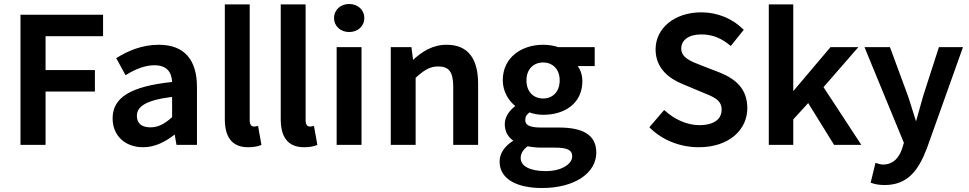

<svg xmlns="http://www.w3.org/2000/svg" viewBox="-20 -728 4868 965"><path d="M209 0V-268H457V-376H209V-546H498V-654H83V0Z M699 12C760 12 812 -16 858 -52L867 0H970V-290C970 -426 908 -503 778 -503C694 -503 622 -472 568 -438L564 -436L611 -350L616 -353C659 -379 706 -400 756 -400C820 -400 843 -364 845 -316C638 -294 546 -239 546 -133C546 -46 609 12 699 12ZM845 -241V-139C809 -107 777 -88 737 -88C695 -88 668 -105 668 -146C668 -190 708 -224 845 -241Z M1227 12C1254 12 1275 8 1290 2L1294 0L1277 -95L1272 -94C1263 -92 1260 -92 1255 -92C1247 -92 1235 -98 1235 -124V-706H1110V-129C1110 -44 1142 12 1227 12Z M1508 12C1535 12 1556 8 1571 2L1575 0L1558 -95L1553 -94C1544 -92 1541 -92 1536 -92C1528 -92 1516 -98 1516 -124V-706H1391V-129C1391 -44 1423 12 1508 12Z M1811 -637C1811 -679 1778 -708 1735 -708C1692 -708 1659 -679 1659 -637C1659 -596 1692 -567 1735 -567C1778 -567 1811 -596 1811 -637ZM1797 0V-491H1672V0Z M2069 0V-337C2110 -374 2139 -394 2182 -394C2235 -394 2258 -369 2258 -291V0H2383V-307C2383 -430 2335 -503 2225 -503C2154 -503 2102 -469 2056 -427L2048 -491H1944V0Z M2632 7C2651 11 2674 14 2701 14H2770C2829 14 2856 25 2856 58C2856 95 2805 132 2723 132C2642 132 2597 106 2597 67C2597 46 2606 27 2632 7ZM2704 217C2871 217 2977 140 2977 39C2977 -50 2910 -87 2789 -87H2699C2637 -87 2620 -102 2620 -124C2620 -142 2626 -151 2641 -163C2662 -155 2688 -151 2710 -151C2820 -151 2907 -210 2907 -320C2907 -350 2898 -376 2884 -396H2969V-491H2786C2766 -498 2739 -503 2710 -503C2601 -503 2507 -439 2507 -325C2507 -268 2536 -222 2570 -195C2543 -175 2517 -143 2517 -104C2517 -65 2535 -38 2560 -21C2517 6 2491 42 2491 84C2491 175 2583 217 2704 217ZM2626 -324C2626 -382 2663 -414 2710 -414C2757 -414 2793 -381 2793 -324C2793 -265 2756 -233 2710 -233C2663 -233 2626 -265 2626 -324Z M3247 -85C3310 -23 3399 12 3492 12C3646 12 3736 -77 3736 -184C3736 -280 3680 -329 3601 -362L3508 -398C3451 -420 3404 -438 3404 -484C3404 -527 3442 -555 3505 -555C3562 -555 3607 -535 3649 -500L3653 -497L3718 -578L3714 -582C3662 -634 3586 -666 3505 -666C3370 -666 3275 -586 3275 -480C3275 -383 3345 -332 3412 -305L3505 -266C3567 -241 3607 -226 3607 -177C3607 -130 3570 -99 3494 -99C3433 -99 3368 -129 3322 -172L3318 -175L3244 -89Z M3967 0V-128L4042 -210L4172 0H4309L4119 -290L4294 -491H4154L3967 -270V-706H3844V0Z M4380 91 4356 190 4361 192C4379 198 4399 202 4426 202C4540 202 4595 131 4638 19L4820 -491H4699L4620 -246C4608 -205 4596 -162 4584 -118C4570 -160 4557 -207 4543 -247L4453 -491H4325L4523 -10L4514 19C4498 67 4468 99 4418 99C4407 99 4394 95 4385 92Z"/></svg>

Font: Falling Sky
Style: Med
Weight: 500
Designer: Paul D. Hunt
Foundry: Adobe Systems Incorporated
Version: Version 1.02